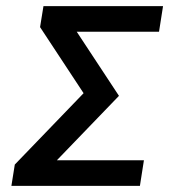

<svg xmlns="http://www.w3.org/2000/svg" viewBox="-20 -603 549 623"><path d="M17 0 28 -69 268 -318 274 -266 110 -515 121 -583H509L496 -500H201L202 -541L366 -292L126 -43L128 -83H447L434 0Z"/></svg>

Font: Rokkitt SemiBold
Style: Italic
Weight: 600
Italic angle: -9°
Designer: Vernon Adams
Foundry: Vernon Adams
Version: Version 3.103